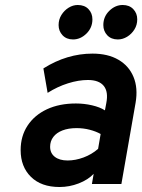

<svg xmlns="http://www.w3.org/2000/svg" viewBox="-20 -738 570 770"><path d="M218.8 12Q145.4 12 104.1 -28.7Q62.8 -69.4 62.8 -136Q62.8 -192.2 90.6 -234.3Q118.4 -276.5 168.2 -299.8Q218 -323 284.6 -323Q317 -323 348.9 -315.7Q380.7 -308.4 400.8 -295.4L406.2 -324Q415.3 -369.6 396.2 -393.4Q377.1 -417.2 332.4 -417.2Q295 -417.2 252.7 -403.9Q210.4 -390.6 171 -365.6L154 -463.6Q201.2 -493.4 250.5 -508.2Q299.8 -523 351 -523Q412.7 -523 454.9 -498.4Q497.2 -473.8 515.5 -429.4Q533.9 -384.9 523.8 -326L466.8 0H348.6L355.6 -40.8Q332.9 -16.8 295.5 -2.4Q258.2 12 218.8 12ZM251.2 -94.4Q282.5 -94.4 315.1 -106.5Q347.6 -118.6 373.4 -141L383.6 -200.6Q365 -211.1 339.9 -217.6Q314.8 -224.2 287.2 -224.2Q254.2 -224.2 230.4 -214.9Q206.6 -205.7 193.8 -188.8Q181 -172 181 -149.4Q181 -123.6 199.9 -109Q218.9 -94.4 251.2 -94.4ZM452.6 -579.8Q425.9 -579.8 410.1 -596.6Q394.4 -613.5 394.4 -637.4Q394.4 -671.1 418.2 -694.5Q442.1 -718 472 -718Q498.7 -718 514.5 -701.4Q530.4 -684.8 530.4 -660.4Q530.4 -638 519.1 -619.8Q507.8 -601.6 489.9 -590.7Q472 -579.8 452.6 -579.8ZM272.8 -579.8Q246.7 -579.8 230.8 -596.6Q215 -613.5 215 -637.4Q215 -659.8 226.3 -678Q237.6 -696.2 255.2 -707.1Q272.8 -718 291.6 -718Q319.3 -718 334.9 -701.4Q350.6 -684.8 350.6 -660.4Q350.6 -626.8 326.7 -603.3Q302.8 -579.8 272.8 -579.8Z"/></svg>

Font: Overpass
Style: Italic
Weight: 400
Italic angle: -10°
Designer: Delve Withrington, Dave Bailey, Thomas Jockin
Foundry: Delve Fonts LLC
Version: Version 4.000